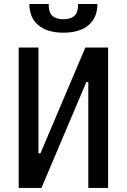

<svg xmlns="http://www.w3.org/2000/svg" viewBox="-20 -928 626 948"><path d="M72.3 0V-693.4H169.9V-170.9H179.7L401.4 -693.4H513.7V0H416V-522.5H406.2L184.6 0ZM293 -766.6Q213.4 -766.6 169.2 -803.7Q125 -840.8 125 -908.2H220.2Q220.2 -865.2 239.3 -849.1Q258.3 -833 293 -833Q327.6 -833 346.7 -849.1Q365.7 -865.2 365.7 -908.2H460.9Q460.9 -840.8 417 -803.7Q373 -766.6 293 -766.6Z"/></svg>

Font: Cascadia Code NF
Style: Regular
Weight: 400
Monospace: yes
Designer: Aaron Bell
Foundry: Saja Typeworks
Version: Version 2404.023; ttfautohint (v1.8.4)